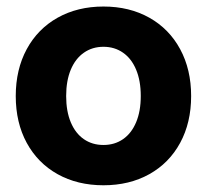

<svg xmlns="http://www.w3.org/2000/svg" viewBox="-20 -547 624 579"><path d="M27.5 -257.4Q27.5 -337.5 60.6 -398.7Q93.8 -460 153.9 -493.7Q214.1 -527.3 292 -527.3Q370.2 -527.3 430.2 -493.7Q490.2 -460 523.3 -398.7Q556.4 -337.5 556.4 -257.4Q556.4 -177.2 523.3 -116.2Q490.2 -55.2 430.2 -21.7Q370.2 11.7 292 11.7Q213.8 11.7 153.8 -21.7Q93.8 -55.2 60.6 -116.2Q27.5 -177.2 27.5 -257.4ZM404.5 -257.4Q404.5 -303.4 390.5 -336.9Q376.5 -370.4 351 -388.1Q325.5 -405.9 292 -405.9Q258.5 -405.9 233 -388.1Q207.5 -370.4 193.5 -337Q179.5 -303.6 179.5 -257.4Q179.5 -211.4 193.5 -178.1Q207.5 -144.8 232.9 -127.3Q258.3 -109.8 292 -109.8Q325.7 -109.8 351.1 -127.4Q376.5 -145 390.5 -178.3Q404.5 -211.6 404.5 -257.4Z"/></svg>

Font: Intratopia Thin
Style: Regular
Weight: 100
Designer: Rasmus Andersson
Foundry: rsms
Version: Version 3.000;Glyphs 3.2.3 (3260)